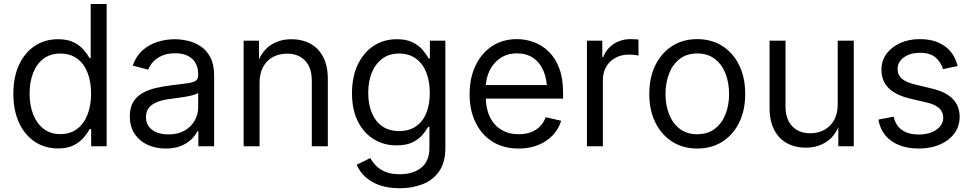

<svg xmlns="http://www.w3.org/2000/svg" viewBox="-20 -748 4977 982"><path d="M276.9 11.2Q209.5 11.2 157.7 -23.4Q106 -58.1 77.1 -120.8Q48.3 -183.6 48.3 -269Q48.3 -353.5 77.4 -416.3Q106.4 -479 158 -513.2Q209.5 -547.4 276.9 -547.4Q326.2 -547.4 357.7 -531.2Q389.2 -515.1 408.4 -492.4Q427.7 -469.7 438.5 -450.2H443.8V-727.5H525.4V0H446.3V-87.9H438.5Q427.7 -67.4 408.2 -44.4Q388.7 -21.5 356.9 -5.1Q325.2 11.2 276.9 11.2ZM288.6 -62Q338.9 -62 374 -88.4Q409.2 -114.7 427.5 -161.6Q445.8 -208.5 445.8 -269.5Q445.8 -331.1 427.5 -377Q409.2 -422.9 374.3 -448.5Q339.4 -474.1 288.6 -474.1Q237.8 -474.1 202.6 -447.8Q167.5 -421.4 149.4 -375Q131.3 -328.6 131.3 -269.5Q131.3 -210 149.7 -163.1Q168 -116.2 203.1 -89.1Q238.3 -62 288.6 -62Z M827.6 11.7Q776.4 11.7 734.9 -7.3Q693.4 -26.4 668.7 -63.2Q644 -100.1 644 -153.3Q644 -198.2 661.6 -226.8Q679.2 -255.4 709.2 -272.2Q739.3 -289.1 776.9 -297.9Q814.5 -306.6 855 -311.5Q902.8 -317.9 933.6 -321.5Q964.4 -325.2 979 -333.7Q993.7 -342.3 993.7 -362.3V-367.7Q993.7 -401.4 980.2 -425.3Q966.8 -449.2 940.7 -462.4Q914.6 -475.6 876 -475.6Q837.4 -475.6 809.1 -463.4Q780.8 -451.2 763.2 -431.9Q745.6 -412.6 738.3 -391.6L658.7 -412.6Q675.8 -460.9 709 -490.5Q742.2 -520 785.4 -533.7Q828.6 -547.4 874 -547.4Q905.8 -547.4 940.9 -539.3Q976.1 -531.2 1006.6 -511Q1037.1 -490.7 1056.2 -454.3Q1075.2 -418 1075.2 -361.3V0H994.6V-77.1H989.7Q980 -56.6 959.5 -36.1Q939 -15.6 906.2 -2Q873.5 11.7 827.6 11.7ZM840.8 -60.5Q890.1 -60.5 924.3 -80.3Q958.5 -100.1 976.1 -131.8Q993.7 -163.6 993.7 -199.7V-273.9Q988.3 -267.6 971.4 -262.7Q954.6 -257.8 932.6 -253.9Q910.6 -250 888.9 -247.1Q867.2 -244.1 852.1 -242.2Q816.9 -238.3 788.3 -228Q759.8 -217.8 743.2 -199Q726.6 -180.2 726.6 -148.9Q726.6 -120.6 741.2 -100.8Q755.9 -81.1 781.7 -70.8Q807.6 -60.5 840.8 -60.5Z M1307.6 -325.2V0H1226.1V-540H1304.7V-410.2H1291Q1315.4 -483.9 1362.1 -515.6Q1408.7 -547.4 1470.2 -547.4Q1524.9 -547.4 1567.1 -524.7Q1609.4 -502 1633.1 -456.5Q1656.7 -411.1 1656.7 -343.3V0H1574.7V-336.4Q1574.7 -401.4 1540.8 -437.5Q1506.8 -473.6 1448.2 -473.6Q1408.2 -473.6 1376.2 -456.5Q1344.2 -439.5 1325.9 -406.2Q1307.6 -373 1307.6 -325.2Z M2024.9 214.8Q1965.8 214.8 1921.4 199.2Q1877 183.6 1847.9 156.2Q1818.8 128.9 1804.2 94.7L1873.5 60.5Q1884.3 79.6 1902.6 98.9Q1920.9 118.2 1950.4 130.6Q1980 143.1 2024.9 143.1Q2092.3 143.1 2134.3 109.9Q2176.3 76.7 2176.3 7.8V-99.1H2169.9Q2158.7 -78.6 2139.4 -56.6Q2120.1 -34.7 2088.4 -19.5Q2056.6 -4.4 2008.3 -4.4Q1942.9 -4.4 1891.1 -36.4Q1839.4 -68.4 1809.8 -128.2Q1780.3 -188 1780.3 -271.5Q1780.3 -355 1809.6 -417Q1838.9 -479 1890.6 -513.2Q1942.4 -547.4 2009.8 -547.4Q2058.6 -547.4 2090.3 -531.5Q2122.1 -515.6 2141.6 -492.7Q2161.1 -469.7 2171.9 -449.2H2178.7V-540H2257.8V11.2Q2257.8 82 2226.8 127.2Q2195.8 172.4 2142.8 193.6Q2089.8 214.8 2024.9 214.8ZM2021.5 -77.6Q2071.3 -77.6 2106.4 -101.1Q2141.6 -124.5 2159.9 -168.5Q2178.2 -212.4 2178.2 -272.9Q2178.2 -332.5 2160.2 -377.7Q2142.1 -422.9 2106.9 -448.5Q2071.8 -474.1 2021.5 -474.1Q1970.2 -474.1 1935.1 -447.8Q1899.9 -421.4 1881.6 -376.2Q1863.3 -331.1 1863.3 -272.9Q1863.3 -214.4 1881.8 -170.2Q1900.4 -126 1935.5 -101.8Q1970.7 -77.6 2021.5 -77.6Z M2633.3 11.7Q2555.2 11.7 2499 -23.4Q2442.9 -58.6 2412.4 -121.3Q2381.8 -184.1 2381.8 -266.6Q2381.8 -349.1 2412.1 -412.6Q2442.4 -476.1 2496.8 -512Q2551.3 -547.9 2624 -547.9Q2669.4 -547.9 2711.7 -532Q2753.9 -516.1 2787.4 -483.2Q2820.8 -450.2 2840.3 -398.7Q2859.9 -347.2 2859.9 -275.9V-243.7H2434.6V-313H2815.4L2777.8 -287.6Q2777.8 -342.3 2760 -384.8Q2742.2 -427.2 2707.8 -451.2Q2673.3 -475.1 2624 -475.1Q2574.7 -475.1 2538.8 -450.7Q2502.9 -426.3 2483.6 -386Q2464.4 -345.7 2464.4 -297.4V-254.4Q2464.4 -194.3 2485.1 -150.9Q2505.9 -107.4 2543.9 -84.5Q2582 -61.5 2633.3 -61.5Q2668 -61.5 2695.3 -71.8Q2722.7 -82 2741.9 -101.6Q2761.2 -121.1 2771 -148.4L2850.1 -130.4Q2837.9 -88.9 2807.9 -56.9Q2777.8 -24.9 2733.4 -6.6Q2689 11.7 2633.3 11.7Z M2981.9 0V-540H3060.5V-456.1H3065.4Q3080.6 -497.6 3118.4 -522.7Q3156.2 -547.9 3205.6 -547.9Q3215.3 -547.9 3227.1 -547.1Q3238.8 -546.4 3245.6 -545.9V-463.9Q3241.7 -464.8 3227.5 -466.8Q3213.4 -468.8 3196.8 -468.8Q3158.7 -468.8 3128.4 -452.6Q3098.1 -436.5 3080.8 -407.2Q3063.5 -377.9 3063.5 -338.9V0Z M3545.9 11.7Q3473.1 11.7 3418 -23.4Q3362.8 -58.6 3331.8 -121.6Q3300.8 -184.6 3300.8 -267.1Q3300.8 -351.1 3331.8 -414.3Q3362.8 -477.5 3418 -512.7Q3473.1 -547.9 3545.9 -547.9Q3619.1 -547.9 3674.6 -512.7Q3730 -477.5 3760.7 -414.3Q3791.5 -351.1 3791.5 -267.1Q3791.5 -184.6 3760.7 -121.6Q3730 -58.6 3674.6 -23.4Q3619.1 11.7 3545.9 11.7ZM3545.9 -61.5Q3600.1 -61.5 3636.5 -89.6Q3672.9 -117.7 3690.9 -164.3Q3709 -210.9 3709 -267.1Q3709 -323.7 3690.9 -370.8Q3672.9 -418 3636.5 -446.3Q3600.1 -474.6 3545.9 -474.6Q3492.2 -474.6 3456.1 -446.3Q3419.9 -418 3401.9 -371.1Q3383.8 -324.2 3383.8 -267.1Q3383.8 -210.9 3401.9 -164.3Q3419.9 -117.7 3456.1 -89.6Q3492.2 -61.5 3545.9 -61.5Z M4102.1 7.3Q4047.4 7.3 4005.4 -15.4Q3963.4 -38.1 3939.7 -83.7Q3916 -129.4 3916 -196.8V-540H3997.6V-203.1Q3997.6 -138.7 4031.7 -102.5Q4065.9 -66.4 4124.5 -66.4Q4164.1 -66.4 4195.8 -83.5Q4227.5 -100.6 4246.1 -133.8Q4264.6 -167 4264.6 -214.8V-540H4346.7V0H4267.6V-129.9H4280.8Q4256.3 -55.7 4209.5 -24.2Q4162.6 7.3 4102.1 7.3Z M4679.2 11.7Q4623.5 11.7 4580.1 -5.1Q4536.6 -22 4508.8 -54.9Q4481 -87.9 4472.7 -136.2L4550.8 -151.4Q4561 -105 4593.8 -82.5Q4626.5 -60.1 4677.7 -60.1Q4735.8 -60.1 4770 -85Q4804.2 -109.9 4804.2 -145.5Q4804.2 -175.3 4783.4 -194.6Q4762.7 -213.9 4722.2 -223.1L4633.3 -244.1Q4560.5 -261.7 4524.4 -298.1Q4488.3 -334.5 4488.3 -391.6Q4488.3 -437.5 4513.9 -472.7Q4539.6 -507.8 4584 -527.8Q4628.4 -547.9 4685.1 -547.9Q4739.7 -547.9 4779.3 -530.5Q4818.8 -513.2 4843.5 -482.4Q4868.2 -451.7 4877.9 -410.2L4803.2 -394.5Q4793.5 -428.2 4765.9 -453.1Q4738.3 -478 4685.5 -478Q4635.3 -478 4603 -454.6Q4570.8 -431.2 4570.8 -395.5Q4570.8 -364.3 4593 -345.2Q4615.2 -326.2 4662.1 -315.4L4745.1 -295.4Q4817.9 -278.3 4853 -241.9Q4888.2 -205.6 4888.2 -150.4Q4888.2 -102.5 4861.6 -66.2Q4835 -29.8 4787.8 -9Q4740.7 11.7 4679.2 11.7Z"/></svg>

Font: V-Inter
Style: Regular-375
Weight: 375
Designer: Rasmus Andersson
Foundry: rsms
Version: Version 4.000;git-4146feb